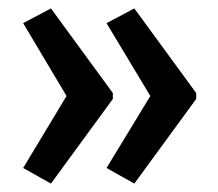

<svg xmlns="http://www.w3.org/2000/svg" viewBox="-20 -495 518 456"><path d="M446 -260 299 -59 233 -96 337 -267 233 -440 299 -475 446 -274ZM248 -260 101 -59 35 -96 138 -267 35 -440 101 -475 248 -274Z"/></svg>

Font: Noto Sans Gurmukhi ExtraCondensed Medium
Style: Regular
Weight: 500
Width: 2
Designer: Jelle Bosma - Monotype Design Team
Foundry: Monotype Imaging Inc.
Version: Version 2.004; ttfautohint (v1.8.4.7-5d5b)